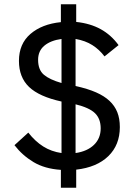

<svg xmlns="http://www.w3.org/2000/svg" viewBox="-20 -800 639 902"><path d="M266 82V-2Q190 -7 137.5 -38.5Q85 -70 48 -118L113 -177Q145 -136 183 -112Q221 -88 269 -81V-323Q164 -346 116.5 -391.5Q69 -437 69 -514Q69 -594 123 -640.5Q177 -687 266 -696V-780H338V-697Q404 -690 453 -663Q502 -636 537 -588L471 -535Q447 -567 414 -588Q381 -609 335 -617V-396Q393 -383 431.5 -366Q470 -349 494.5 -326Q519 -303 531 -273Q543 -243 543 -203Q543 -119 489 -66.5Q435 -14 338 -3V82ZM453 -197Q453 -242 426.5 -268Q400 -294 335 -310V-81Q390 -89 421.5 -119.5Q453 -150 453 -197ZM159 -519Q159 -472 186 -449Q213 -426 269 -410V-617Q218 -610 188.5 -585.5Q159 -561 159 -519Z"/></svg>

Font: IBM Plex Sans Thai Looped Text
Style: Regular
Weight: 450
Designer: Mike Abbink, Paul van der Laan, Pieter van Rosmalen, Ben Mitchell, Mark Frömberg
Foundry: Bold Monday
Version: Version 1.1